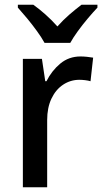

<svg xmlns="http://www.w3.org/2000/svg" viewBox="-20 -786 429 806"><path d="M318 -549Q331 -549 345 -547.5Q359 -546 371 -544L360 -445Q350 -448 337 -449.5Q324 -451 313 -451Q276 -451 245 -430.5Q214 -410 196 -372Q178 -334 178 -282V0H76V-539H156L170 -445H175Q197 -489 233 -519Q269 -549 318 -549ZM167 -606Q155 -628 135.5 -655Q116 -682 94.5 -708Q73 -734 55 -754V-766H120Q144 -749 170.5 -725.5Q197 -702 221 -675Q246 -703 271.5 -725Q297 -747 322 -766H389V-754Q371 -735 349 -709Q327 -683 307 -655.5Q287 -628 275 -606Z"/></svg>

Font: Noto Sans Malayalam SemiCondensed Medium
Style: Regular
Weight: 500
Width: 4
Designer: Jelle Bosma - Monotype Design Team
Foundry: Monotype Imaging Inc.
Version: Version 2.104; ttfautohint (v1.8.4.7-5d5b)